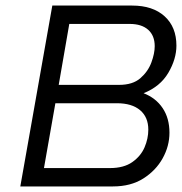

<svg xmlns="http://www.w3.org/2000/svg" viewBox="-20 -670 654 690"><path d="M455 -650Q529 -650 571.5 -611.5Q614 -573 614 -506Q614 -458 585 -408.5Q556 -359 496 -335Q540 -318 564.5 -281.5Q589 -245 589 -193Q589 -145 564.5 -101Q540 -57 495 -28.5Q450 0 386 0H53L168 -650ZM446 -584H229L191 -365H408Q457 -365 484.5 -389Q512 -413 524 -445.5Q536 -478 536 -504Q536 -542 512.5 -563Q489 -584 446 -584ZM400 -299H179L138 -66H375Q425 -66 455.5 -87.5Q486 -109 499.5 -140.5Q513 -172 513 -204Q513 -249 483.5 -274Q454 -299 400 -299Z"/></svg>

Font: Overused Grotesk
Style: Italic
Weight: 400
Italic angle: -10°
Version: Version 0.003